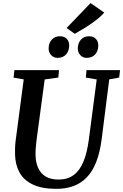

<svg xmlns="http://www.w3.org/2000/svg" viewBox="-20 -1188 782 1218"><path d="M673 -684.5 625 -306Q614 -220 590 -159.5Q566 -99 529.5 -61.8Q493 -24.5 444.8 -7.2Q396.5 10 337.5 10Q244.5 10 187 -18Q129.5 -46 103 -95.5Q76.5 -145 75.5 -208.5Q75 -227.5 75.5 -248Q76 -268.5 78.5 -290L130.5 -684.5L66 -695.5L71.5 -743H354.5L350 -696L263.5 -684L212 -301Q208.5 -273 206.8 -248.5Q205 -224 205.5 -205Q206 -159.5 221.5 -124Q237 -88.5 269 -68.8Q301 -49 352 -49Q408.5 -49 447.2 -77.5Q486 -106 509.5 -163Q533 -220 544 -306L593.5 -684L524.5 -696L529 -743H741.5L736 -696ZM344.5 -821Q320.5 -821 304.2 -838.8Q288 -856.5 288.5 -882.5Q289.5 -916.5 309.2 -937.2Q329 -958 359.5 -958Q389 -958 404.2 -941Q419.5 -924 419 -899Q418.5 -864.5 399.2 -842.8Q380 -821 344.5 -821ZM529.5 -821Q505 -821 489 -838.8Q473 -856.5 473.5 -882.5Q474.5 -916.5 494 -937.2Q513.5 -958 544 -958Q573 -958 588.5 -941Q604 -924 603.5 -899Q603 -864.5 583.8 -842.8Q564.5 -821 529.5 -821ZM454 -973.5 402.5 -1010.5 554.5 -1168.5 641.5 -1108Q615 -1079 580.8 -1053.8Q546.5 -1028.5 513 -1008Q479.5 -987.5 454 -973.5Z"/></svg>

Font: Merriweather SemiBold
Style: Italic
Weight: 600
Italic angle: -7.8°
Version: Version 2.101